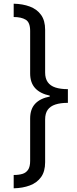

<svg xmlns="http://www.w3.org/2000/svg" viewBox="-20 -852 416 1038"><path d="M54 166V94Q82 94 101.5 88Q121 82 132 65.5Q143 49 143 18V-211Q143 -262 170 -291Q197 -320 249 -330V-335Q197 -346 170 -375.5Q143 -405 143 -455V-685Q143 -731 119 -745.5Q95 -760 54 -760V-832Q103 -831 141.5 -816.5Q180 -802 202 -771.5Q224 -741 224 -691V-460Q224 -428 238 -408Q252 -388 279.5 -379Q307 -370 347 -370V-296Q307 -296 279.5 -287Q252 -278 238 -258.5Q224 -239 224 -206V25Q224 75 202 105.5Q180 136 141.5 150.5Q103 165 54 166Z"/></svg>

Font: guzrati115
Style: Regular
Weight: 400
Designer: Jelle Bosma - Monotype Design Team, Universal Thirst
Foundry: Monotype Imaging Inc.
Version: Version 2.102